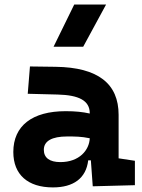

<svg xmlns="http://www.w3.org/2000/svg" viewBox="-20 -815 626 845"><path d="M388.2 4.9 573.7 0V-107.4L502 -118.2V-309.6C502 -446.3 412.1 -518.6 224.6 -521L111.8 -522.5L102.1 -402.3L234.4 -398.9C327.6 -396.5 375 -372.1 375 -316.9V-315.4C343.8 -322.3 312 -325.7 269 -325.7C122.1 -325.7 38.6 -261.7 38.6 -146C38.6 -46.4 102.5 9.8 212.9 9.8C302.7 9.8 358.9 -29.8 368.2 -109.4H379.9ZM215.8 -609.4H346.2L446.8 -794.9H306.6ZM375 -206.5C373 -154.8 329.6 -101.6 245.6 -101.6C198.2 -101.6 172.9 -120.6 172.9 -155.8C172.9 -194.3 208.5 -214.4 275.4 -214.4C309.6 -214.4 337.4 -214.4 375 -206.5Z"/></svg>

Font: CaskaydiaCove Nerd Font
Style: Bold
Weight: 700
Designer: Aaron Bell
Foundry: Saja Typeworks
Version: Version 2111.1;Nerd Fonts 2.3.0